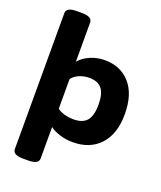

<svg xmlns="http://www.w3.org/2000/svg" viewBox="-170 -861 986 1174"><g transform="rotate(20 322.5 -274.0)"><path d="M125 206Q89 206 72.5 196.5Q56 187 56 168V-716Q56 -735 72.5 -744.5Q89 -754 125 -754H155Q191 -754 207.5 -744.5Q224 -735 224 -716V-461Q249 -492 293.5 -511.5Q338 -531 388 -531Q491 -531 553 -461Q615 -391 615 -261Q615 -133 550 -62.5Q485 8 373 8Q328 8 287.5 -5Q247 -18 224 -36V168Q224 187 207.5 196.5Q191 206 155 206ZM330 -125Q390 -125 417 -157.5Q444 -190 444 -262Q444 -332 418 -364.5Q392 -397 335 -397Q300 -397 269 -383Q238 -369 224 -348V-156Q239 -142 269 -133.5Q299 -125 330 -125Z"/></g></svg>

Font: Asap Semi Expanded ExtraBold
Style: Regular
Weight: 800
Width: 6
Designer: Pablo Cosgaya
Foundry: Omnibus-Type
Version: Version 3.001; ttfautohint (v1.8.4.7-5d5b)